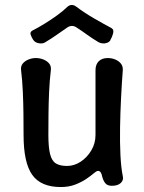

<svg xmlns="http://www.w3.org/2000/svg" viewBox="-20 -744 581 774"><path d="M475 -34Q479 -18 467 -6.5Q455 5 431 5Q413 5 404.5 -5.5Q396 -16 392 -32Q390 -43 386 -49Q382 -55 375 -55Q369 -55 357.5 -45Q346 -35 327.5 -22.5Q309 -10 283.5 0Q258 10 225 10Q145 10 110 -39Q75 -88 75 -200Q75 -242 74.5 -286Q74 -330 72 -374.5Q70 -419 65 -461Q63 -477 71.5 -487.5Q80 -498 94.5 -504Q109 -510 124 -510Q141 -510 155.5 -504Q170 -498 178.5 -487.5Q187 -477 185 -461Q180 -419 178 -374.5Q176 -330 175.5 -286Q175 -242 175 -200Q175 -150 182 -122.5Q189 -95 205.5 -85Q222 -75 250 -75Q279 -75 305 -92Q331 -109 348 -137.5Q365 -166 365 -200Q365 -242 365 -286Q365 -330 365 -374.5Q365 -419 365 -461Q365 -484 378 -497Q391 -510 414 -510Q431 -510 445 -504Q459 -498 467.5 -487.5Q476 -477 475 -461Q471 -409 468 -349Q465 -289 464 -229.5Q463 -170 465.5 -119Q468 -68 475 -34ZM429 -631Q440 -625 436 -609.5Q432 -594 425 -583V-582Q421 -575 412 -571.5Q403 -568 393.5 -569Q384 -570 377 -574Q352 -589 332 -603.5Q312 -618 289 -633Q270 -646 251 -633Q229 -618 208.5 -603.5Q188 -589 163 -574Q153 -567 137.5 -569.5Q122 -572 115 -582L114 -583Q107 -594 103.5 -604.5Q100 -615 111 -621Q133 -632 159 -648Q185 -664 210 -682Q235 -700 251 -716Q260 -724 269.5 -724Q279 -724 289 -716Q321 -692 359 -670Q397 -648 429 -631Z"/></svg>

Font: Winky Sans
Style: Regular
Weight: 400
Designer: Simon Atzbach
Foundry: typofactur
Version: Version 1.205